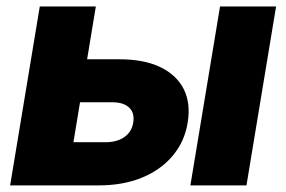

<svg xmlns="http://www.w3.org/2000/svg" viewBox="-20 -562 868 582"><path d="M177.7 -382.3H341.8Q416.5 -382.3 465.8 -358.6Q515.1 -335 536.9 -292Q558.6 -249 548.8 -189.9Q539.6 -132.8 503.4 -89.8Q467.3 -46.9 410.2 -23.4Q353 0 278.3 0H10.7L100.6 -542.5H270.5L202.6 -130.9H299.3Q335 -130.9 357.2 -146.7Q379.4 -162.6 383.8 -189.9Q388.7 -219.2 371.8 -235.6Q355 -252 319.8 -252H155.8ZM557.1 0 647 -542.5H816.9L727.1 0Z"/></svg>

Font: Inter 16pt ExtraBold
Style: Italic
Weight: 800
Italic angle: -9.3988°
Version: Version 4.001;git-66647c0bb